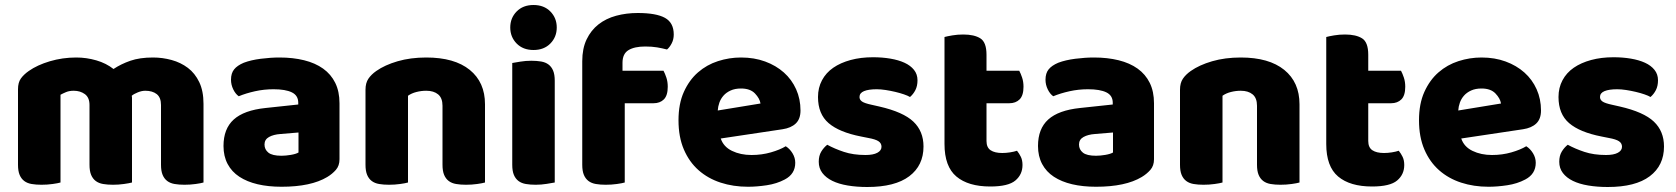

<svg xmlns="http://www.w3.org/2000/svg" viewBox="-20 -731 6706 768"><path d="M285 -501Q326 -501 365.5 -489.5Q405 -478 434 -455Q464 -475 501.5 -488Q539 -501 592 -501Q630 -501 666.5 -491Q703 -481 731.5 -459.5Q760 -438 777 -402.5Q794 -367 794 -316V-1Q784 2 762.5 5Q741 8 718 8Q696 8 678.5 5Q661 2 649 -7Q637 -16 630.5 -31.5Q624 -47 624 -72V-311Q624 -341 607 -354.5Q590 -368 561 -368Q547 -368 531 -361.5Q515 -355 507 -348Q508 -344 508 -340.5Q508 -337 508 -334V-1Q497 2 475.5 5Q454 8 432 8Q410 8 392.5 5Q375 2 363 -7Q351 -16 344.5 -31.5Q338 -47 338 -72V-311Q338 -341 319.5 -354.5Q301 -368 275 -368Q257 -368 244 -362.5Q231 -357 222 -352V-1Q212 2 190.5 5Q169 8 146 8Q124 8 106.5 5Q89 2 77 -7Q65 -16 58.5 -31.5Q52 -47 52 -72V-374Q52 -401 63.5 -417Q75 -433 95 -447Q129 -471 179.5 -486Q230 -501 285 -501Z M1106 -108Q1123 -108 1143.5 -111.5Q1164 -115 1174 -121V-201L1102 -195Q1074 -193 1056 -183Q1038 -173 1038 -153Q1038 -133 1053.5 -120.5Q1069 -108 1106 -108ZM1098 -501Q1152 -501 1196.5 -490Q1241 -479 1272.5 -456.5Q1304 -434 1321 -399.5Q1338 -365 1338 -318V-94Q1338 -68 1323.5 -51.5Q1309 -35 1289 -23Q1224 16 1106 16Q1053 16 1010.5 6Q968 -4 937.5 -24Q907 -44 890.5 -75Q874 -106 874 -147Q874 -216 915 -253Q956 -290 1042 -299L1173 -313V-320Q1173 -349 1147.5 -361.5Q1122 -374 1074 -374Q1036 -374 1000 -366Q964 -358 935 -346Q922 -355 913 -373.5Q904 -392 904 -412Q904 -438 916.5 -453.5Q929 -469 955 -480Q984 -491 1023.5 -496Q1063 -501 1098 -501Z M1750 -308Q1750 -339 1732.5 -353.5Q1715 -368 1685 -368Q1665 -368 1645.5 -363Q1626 -358 1612 -348V-1Q1602 2 1580.5 5Q1559 8 1536 8Q1514 8 1496.5 5Q1479 2 1467 -7Q1455 -16 1448.5 -31.5Q1442 -47 1442 -72V-372Q1442 -399 1453.5 -416Q1465 -433 1485 -447Q1519 -471 1570.5 -486Q1622 -501 1685 -501Q1798 -501 1859 -451.5Q1920 -402 1920 -314V-1Q1910 2 1888.5 5Q1867 8 1844 8Q1822 8 1804.5 5Q1787 2 1775 -7Q1763 -16 1756.5 -31.5Q1750 -47 1750 -72Z M2021 -621Q2021 -659 2046.5 -685Q2072 -711 2114 -711Q2156 -711 2181.5 -685Q2207 -659 2207 -621Q2207 -583 2181.5 -557Q2156 -531 2114 -531Q2072 -531 2046.5 -557Q2021 -583 2021 -621ZM2199 -1Q2188 1 2166.5 4.5Q2145 8 2123 8Q2101 8 2083.5 5Q2066 2 2054 -7Q2042 -16 2035.5 -31.5Q2029 -47 2029 -72V-479Q2040 -481 2061.5 -484.5Q2083 -488 2105 -488Q2127 -488 2144.5 -485Q2162 -482 2174 -473Q2186 -464 2192.5 -448.5Q2199 -433 2199 -408Z M2309 -486Q2309 -537 2326.5 -573.5Q2344 -610 2374 -633.5Q2404 -657 2444.5 -668Q2485 -679 2531 -679Q2605 -679 2640 -659.5Q2675 -640 2675 -593Q2675 -573 2666.5 -557Q2658 -541 2648 -533Q2629 -538 2608.5 -541.5Q2588 -545 2561 -545Q2518 -545 2494 -530.5Q2470 -516 2470 -480V-448H2634Q2640 -437 2645.5 -420.5Q2651 -404 2651 -384Q2651 -349 2635.5 -333.5Q2620 -318 2594 -318H2479V-1Q2469 2 2447.5 5Q2426 8 2403 8Q2381 8 2363.5 5Q2346 2 2334 -7Q2322 -16 2315.5 -31.5Q2309 -47 2309 -72Z M2972 16Q2913 16 2862.5 -0.5Q2812 -17 2774.5 -50Q2737 -83 2715.5 -133Q2694 -183 2694 -250Q2694 -316 2715.5 -363.5Q2737 -411 2772 -441.5Q2807 -472 2852 -486.5Q2897 -501 2944 -501Q2997 -501 3040.5 -485Q3084 -469 3115.5 -441Q3147 -413 3164.5 -374Q3182 -335 3182 -289Q3182 -255 3163 -237Q3144 -219 3110 -214L2863 -177Q2874 -144 2908 -127.5Q2942 -111 2986 -111Q3027 -111 3063.5 -121.5Q3100 -132 3123 -146Q3139 -136 3150 -118Q3161 -100 3161 -80Q3161 -35 3119 -13Q3087 4 3047 10Q3007 16 2972 16ZM2944 -377Q2920 -377 2902.5 -369Q2885 -361 2874 -348.5Q2863 -336 2857.5 -320.5Q2852 -305 2851 -289L3022 -317Q3019 -337 3000 -357Q2981 -377 2944 -377Z M3674 -145Q3674 -69 3617 -26Q3560 17 3449 17Q3407 17 3371 11Q3335 5 3309.5 -7.5Q3284 -20 3269.5 -39Q3255 -58 3255 -84Q3255 -108 3265 -124.5Q3275 -141 3289 -152Q3318 -136 3355.5 -123.5Q3393 -111 3442 -111Q3473 -111 3489.5 -120Q3506 -129 3506 -144Q3506 -158 3494 -166Q3482 -174 3454 -179L3424 -185Q3337 -202 3294.5 -238.5Q3252 -275 3252 -343Q3252 -380 3268 -410Q3284 -440 3313 -460Q3342 -480 3382.5 -491Q3423 -502 3472 -502Q3509 -502 3541.5 -496.5Q3574 -491 3598 -480Q3622 -469 3636 -451.5Q3650 -434 3650 -410Q3650 -387 3641.5 -370.5Q3633 -354 3620 -343Q3612 -348 3596 -353.5Q3580 -359 3561 -363.5Q3542 -368 3522.5 -371Q3503 -374 3487 -374Q3454 -374 3436 -366.5Q3418 -359 3418 -343Q3418 -332 3428 -325Q3438 -318 3466 -312L3497 -305Q3593 -283 3633.5 -244.5Q3674 -206 3674 -145Z M3926 -167Q3926 -141 3942.5 -130Q3959 -119 3989 -119Q4004 -119 4020 -121.5Q4036 -124 4048 -128Q4057 -117 4063.5 -103.5Q4070 -90 4070 -71Q4070 -33 4041.5 -9Q4013 15 3941 15Q3853 15 3805.5 -25Q3758 -65 3758 -155V-583Q3769 -586 3789.5 -589.5Q3810 -593 3833 -593Q3877 -593 3901.5 -577.5Q3926 -562 3926 -512V-448H4057Q4063 -437 4068.5 -420.5Q4074 -404 4074 -384Q4074 -349 4058.5 -333.5Q4043 -318 4017 -318H3926Z M4364 -108Q4381 -108 4401.5 -111.5Q4422 -115 4432 -121V-201L4360 -195Q4332 -193 4314 -183Q4296 -173 4296 -153Q4296 -133 4311.5 -120.5Q4327 -108 4364 -108ZM4356 -501Q4410 -501 4454.5 -490Q4499 -479 4530.5 -456.5Q4562 -434 4579 -399.5Q4596 -365 4596 -318V-94Q4596 -68 4581.5 -51.5Q4567 -35 4547 -23Q4482 16 4364 16Q4311 16 4268.5 6Q4226 -4 4195.5 -24Q4165 -44 4148.5 -75Q4132 -106 4132 -147Q4132 -216 4173 -253Q4214 -290 4300 -299L4431 -313V-320Q4431 -349 4405.5 -361.5Q4380 -374 4332 -374Q4294 -374 4258 -366Q4222 -358 4193 -346Q4180 -355 4171 -373.5Q4162 -392 4162 -412Q4162 -438 4174.5 -453.5Q4187 -469 4213 -480Q4242 -491 4281.5 -496Q4321 -501 4356 -501Z M5008 -308Q5008 -339 4990.5 -353.5Q4973 -368 4943 -368Q4923 -368 4903.5 -363Q4884 -358 4870 -348V-1Q4860 2 4838.5 5Q4817 8 4794 8Q4772 8 4754.5 5Q4737 2 4725 -7Q4713 -16 4706.5 -31.5Q4700 -47 4700 -72V-372Q4700 -399 4711.5 -416Q4723 -433 4743 -447Q4777 -471 4828.5 -486Q4880 -501 4943 -501Q5056 -501 5117 -451.5Q5178 -402 5178 -314V-1Q5168 2 5146.5 5Q5125 8 5102 8Q5080 8 5062.5 5Q5045 2 5033 -7Q5021 -16 5014.5 -31.5Q5008 -47 5008 -72Z M5453 -167Q5453 -141 5469.5 -130Q5486 -119 5516 -119Q5531 -119 5547 -121.5Q5563 -124 5575 -128Q5584 -117 5590.5 -103.5Q5597 -90 5597 -71Q5597 -33 5568.5 -9Q5540 15 5468 15Q5380 15 5332.5 -25Q5285 -65 5285 -155V-583Q5296 -586 5316.5 -589.5Q5337 -593 5360 -593Q5404 -593 5428.5 -577.5Q5453 -562 5453 -512V-448H5584Q5590 -437 5595.5 -420.5Q5601 -404 5601 -384Q5601 -349 5585.5 -333.5Q5570 -318 5544 -318H5453Z M5934 16Q5875 16 5824.5 -0.5Q5774 -17 5736.5 -50Q5699 -83 5677.5 -133Q5656 -183 5656 -250Q5656 -316 5677.5 -363.5Q5699 -411 5734 -441.5Q5769 -472 5814 -486.5Q5859 -501 5906 -501Q5959 -501 6002.5 -485Q6046 -469 6077.5 -441Q6109 -413 6126.5 -374Q6144 -335 6144 -289Q6144 -255 6125 -237Q6106 -219 6072 -214L5825 -177Q5836 -144 5870 -127.5Q5904 -111 5948 -111Q5989 -111 6025.5 -121.5Q6062 -132 6085 -146Q6101 -136 6112 -118Q6123 -100 6123 -80Q6123 -35 6081 -13Q6049 4 6009 10Q5969 16 5934 16ZM5906 -377Q5882 -377 5864.5 -369Q5847 -361 5836 -348.5Q5825 -336 5819.5 -320.5Q5814 -305 5813 -289L5984 -317Q5981 -337 5962 -357Q5943 -377 5906 -377Z M6636 -145Q6636 -69 6579 -26Q6522 17 6411 17Q6369 17 6333 11Q6297 5 6271.5 -7.5Q6246 -20 6231.5 -39Q6217 -58 6217 -84Q6217 -108 6227 -124.5Q6237 -141 6251 -152Q6280 -136 6317.5 -123.5Q6355 -111 6404 -111Q6435 -111 6451.5 -120Q6468 -129 6468 -144Q6468 -158 6456 -166Q6444 -174 6416 -179L6386 -185Q6299 -202 6256.5 -238.5Q6214 -275 6214 -343Q6214 -380 6230 -410Q6246 -440 6275 -460Q6304 -480 6344.5 -491Q6385 -502 6434 -502Q6471 -502 6503.5 -496.5Q6536 -491 6560 -480Q6584 -469 6598 -451.5Q6612 -434 6612 -410Q6612 -387 6603.5 -370.5Q6595 -354 6582 -343Q6574 -348 6558 -353.5Q6542 -359 6523 -363.5Q6504 -368 6484.5 -371Q6465 -374 6449 -374Q6416 -374 6398 -366.5Q6380 -359 6380 -343Q6380 -332 6390 -325Q6400 -318 6428 -312L6459 -305Q6555 -283 6595.5 -244.5Q6636 -206 6636 -145Z"/></svg>

Font: Baloo Bhai
Style: Regular
Weight: 400
Designer: Supriya Tembe, Noopur Datye and Ek Type
Foundry: Ek Type
Version: Version 1.443;PS 1.000;hotconv 16.6.51;makeotf.lib2.5.65220;